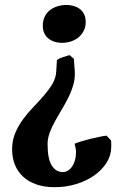

<svg xmlns="http://www.w3.org/2000/svg" viewBox="-20 -489 502 782"><path d="M211.9 -244.6Q221.2 -251.5 235.6 -256.1Q250 -260.7 263.7 -264.6L280.8 -249.5L284.7 -197.8Q286.1 -169.4 278.6 -143.3Q271 -117.2 258.5 -92Q246.1 -66.9 231.4 -42.7Q216.8 -18.6 203.9 4.9Q190.9 28.3 182.4 51.5Q173.8 74.7 173.8 97.7Q173.8 157.7 190.7 184.8Q207.5 211.9 235.8 211.9Q246.1 211.9 255.9 206.3Q265.6 200.7 273.2 189.9Q280.8 179.2 285.2 164.1Q289.6 148.9 289.6 129.9Q289.6 123 287.8 113.3Q286.1 103.5 283.7 96.7Q291.5 92.8 308.8 87.4Q326.2 82 345.9 77.1Q365.7 72.3 384.5 68.4Q403.3 64.5 414.1 63.5L432.1 83Q433.1 86.9 433.1 95.7V108.9Q433.1 143.6 414.3 173.3Q395.5 203.1 363.8 225.6Q332 248 290.3 260.7Q248.5 273.4 202.6 273.4Q160.6 273.4 128.4 262.2Q96.2 251 74.2 230.7Q52.2 210.4 40.8 182.1Q29.3 153.8 29.3 119.6Q29.3 83 42.2 52.5Q55.2 22 74.5 -4.2Q93.8 -30.3 116.5 -53.7Q139.2 -77.1 159.2 -100.3Q179.2 -123.5 193.4 -147.2Q207.5 -170.9 209 -197.8ZM329.1 -399.4Q329.1 -379.4 321 -363.5Q313 -347.7 299.6 -336.7Q286.1 -325.7 268.6 -320.1Q251 -314.5 231.9 -314.5Q217.8 -314.5 204.1 -318.4Q190.4 -322.3 179.2 -330.6Q168 -338.9 161.1 -352.3Q154.3 -365.7 154.3 -384.3Q154.3 -404.8 161.9 -420.7Q169.4 -436.5 182.6 -447Q195.8 -457.5 213.4 -463.1Q231 -468.8 251 -468.8Q265.6 -468.8 279.8 -464.8Q293.9 -460.9 304.9 -452.6Q315.9 -444.3 322.5 -431.2Q329.1 -418 329.1 -399.4Z"/></svg>

Font: Gentium Book Basic
Style: Bold
Weight: 700
Designer: J. Victor Gaultney and Annie Olsen
Foundry: SIL International
Version: Version 1.102; 2013; Maintenance release